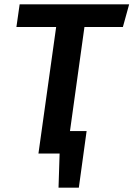

<svg xmlns="http://www.w3.org/2000/svg" viewBox="-20 -711 618 889"><path d="M549 -586 578 -691H71L56 -586H240L158 0H256L251 158H345L381 -104H304L371 -586Z"/></svg>

Font: Fira Sans Medium
Style: Italic
Weight: 500
Italic angle: -8°
Designer: bBox Type GmbH & Carrois Corporate GbR & Edenspiekermann AG
Foundry: bBox Type GmbH & Carrois Corporate GbR & Edenspiekermann AG
Version: Version 4.301;PS 004.301;hotconv 1.0.88;makeotf.lib2.5.64775